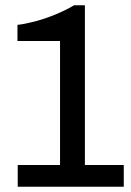

<svg xmlns="http://www.w3.org/2000/svg" viewBox="-20 -706 496 726"><path d="M47 0V-82H207V-551H46V-612Q74 -615 112 -625Q150 -635 189 -651Q228 -667 260 -686H301V-82H448V0Z"/></svg>

Font: Archivo Narrow Medium
Style: Regular
Weight: 500
Designer: Hector Gatti
Foundry: Omnibus-Type
Version: Version 3.002